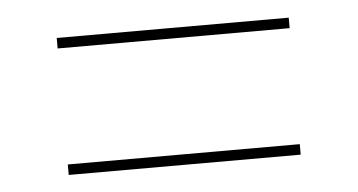

<svg xmlns="http://www.w3.org/2000/svg" viewBox="-30 -468 578 310"><g transform="rotate(-5 258.5 -313.0)"><path d="M446.5 -201.5H70.5V-218.5H446.5ZM446.5 -406.5H70.5V-423.5H446.5Z"/></g></svg>

Font: Anek Kannada Thin
Style: Regular
Weight: 250
Version: Version 1.003